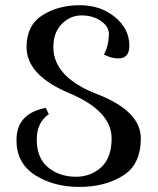

<svg xmlns="http://www.w3.org/2000/svg" viewBox="-20 -718 615 745"><path d="M289.1 7.3Q187.5 7.3 115.7 -38.8Q43.9 -85 43.9 -174.3Q43.9 -277.8 157.7 -299.3L169.4 -274.9Q122.6 -243.2 122.6 -176.8Q122.6 -104.5 166.7 -68.4Q210.9 -32.2 274.4 -32.2Q332.5 -32.2 372.8 -69.1Q413.1 -106 413.1 -181.2Q413.1 -287.6 248 -356.9Q83 -426.3 83 -535.2Q83 -619.6 144.3 -658.7Q205.6 -697.8 290.5 -697.8Q369.6 -697.8 425.8 -652.1Q481.9 -606.4 481.9 -540.5Q481.9 -491.2 439 -491.2Q410.2 -492.2 382.8 -506.3Q400.4 -535.6 402.8 -583.5Q402.8 -615.2 371.6 -636.7Q340.3 -658.2 296.4 -658.2Q252.4 -658.2 219.7 -625Q187 -591.8 187 -535.2Q187 -418.5 356.7 -352.8Q526.4 -287.1 526.4 -181.2Q526.4 -78.6 455.8 -35.6Q385.3 7.3 289.1 7.3Z"/></svg>

Font: Kelvinch
Style: Regular
Weight: 400
Designer: Paul James MIller
Foundry: High-Logic / Made with FontCreator
Version: Version 3.30 September 23, 2016